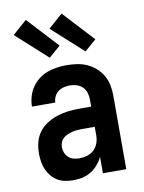

<svg xmlns="http://www.w3.org/2000/svg" viewBox="-87 -831 674 899"><g transform="rotate(-10 250.0 -381.0)"><path d="M189 8Q169 8 150 4.5Q131 1 114 -9Q97 -19 84.5 -34.5Q72 -50 64.5 -67.5Q57 -85 54 -104.5Q51 -124 51 -143Q51 -170 57.5 -196Q64 -222 79.5 -243Q95 -264 117.5 -278.5Q140 -293 165 -301.5Q190 -310 216.5 -313.5Q243 -317 269 -317H330V-351Q330 -368 325 -383.5Q320 -399 308.5 -410.5Q297 -422 281 -427Q265 -432 248 -432Q234 -432 219.5 -428.5Q205 -425 193 -416Q181 -407 174.5 -393Q168 -379 168 -365H57Q57 -388 63.5 -411Q70 -434 83 -454Q96 -474 115 -489Q134 -504 156 -512.5Q178 -521 201.5 -524.5Q225 -528 248 -528Q273 -528 298 -524.5Q323 -521 345.5 -511Q368 -501 387 -484.5Q406 -468 418.5 -446.5Q431 -425 436 -400.5Q441 -376 441 -351V0H330V-78Q325 -68 323.5 -65.5Q322 -63 319 -58.5Q316 -54 312.5 -49.5Q309 -45 305.5 -41Q302 -37 298 -33Q294 -29 290 -25.5Q286 -22 281.5 -19Q277 -16 272.5 -13Q268 -10 263 -7.5Q258 -5 253 -3Q248 -1 242.5 0.5Q237 2 232 3.5Q227 5 221.5 5.5Q216 6 210.5 6.5Q205 7 199.5 7.5Q194 8 189 8ZM234 -88Q253 -88 271.5 -93.5Q290 -99 303.5 -112Q317 -125 323.5 -143Q330 -161 330 -180V-221H269Q257 -221 245.5 -220Q234 -219 222.5 -216Q211 -213 200 -208.5Q189 -204 180 -196Q171 -188 166.5 -177Q162 -166 162 -154Q162 -140 167 -127Q172 -114 182.5 -104.5Q193 -95 206.5 -91.5Q220 -88 234 -88ZM349 -576 201 -710 269 -770 404 -624ZM179 -576 31 -710 99 -770 234 -624Z"/></g></svg>

Font: Iosevka SS08 Regular
Style: Bold
Weight: 700
Monospace: yes
Designer: Belleve Invis
Foundry: Belleve Invis
Version: Version 16.3.4; ttfautohint (v1.8.4)